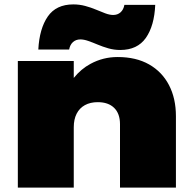

<svg xmlns="http://www.w3.org/2000/svg" viewBox="-20 -852 860 872"><path d="M61 -575H315V-498Q348 -539 391 -562Q448 -593 514 -593Q598 -593 657 -559.5Q716 -526 747.5 -465.5Q779 -405 779 -324V0H525V-288Q525 -336 498.5 -362Q472 -388 424 -388Q390 -388 365.5 -374.5Q341 -361 328 -335.5Q315 -310 315 -274V0H61ZM154 -627Q159 -722 197 -777Q235 -832 313 -832Q341 -832 367 -825Q393 -818 415.5 -808.5Q438 -799 458 -791.5Q478 -784 494 -784Q514 -784 527.5 -796Q541 -808 545 -830H685Q681 -735 642.5 -680Q604 -625 526 -625Q498 -625 472 -632.5Q446 -640 423.5 -649.5Q401 -659 381 -666Q361 -673 345 -673Q325 -673 311.5 -661Q298 -649 294 -627Z"/></svg>

Font: Bounded
Style: Regular
Weight: 900
Designer: Vlad Churkin
Version: Version 1.0